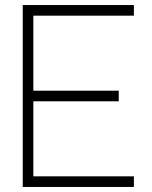

<svg xmlns="http://www.w3.org/2000/svg" viewBox="-20 -740 600 760"><path d="M70 -720H510V-678H112V-381H450V-339H112V-42H510V0H70Z"/></svg>

Font: Tap Sans
Style: Regular
Weight: 400
Designer: Tap Payments
Foundry: Tap Payments
Version: Version 1.001;Glyphs 3.1.2 (3151)